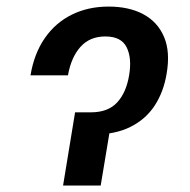

<svg xmlns="http://www.w3.org/2000/svg" viewBox="-20 -573 587 593"><path d="M74.2 -340.3Q85.4 -407.7 118.4 -455.3Q151.4 -502.9 201.9 -527.8Q252.4 -552.7 315.4 -552.7Q378.9 -552.7 423.1 -528.8Q467.3 -504.9 486.8 -458.7Q506.3 -412.6 494.6 -345.2Q485.4 -289.6 458 -247.3Q430.7 -205.1 383.1 -181.2Q335.4 -157.2 265.1 -157.2H224.1L235.8 -226.1H261.2Q313.5 -226.1 341.8 -256.6Q370.1 -287.1 378.9 -341.3Q387.7 -393.6 371.1 -427Q354.5 -460.4 305.2 -460.4Q257.3 -460.4 228.5 -428.2Q199.7 -396 189.9 -340.3ZM211.9 -226.1H328.6L291 0H174.8Z"/></svg>

Font: Inter 18pt Medium
Style: Italic
Weight: 500
Italic angle: -9.3988°
Designer: Rasmus Andersson
Foundry: rsms
Version: Version 4.001;git-66647c0bb